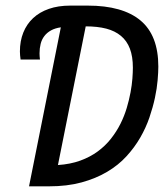

<svg xmlns="http://www.w3.org/2000/svg" viewBox="-20 -658 590 678"><path d="M82.5 0 194.8 -561.5Q174.3 -558.6 159.9 -550.5Q145.5 -542.5 136.5 -530.5Q127.4 -518.6 123.5 -502.9Q119.6 -487.3 119.6 -469.7Q119.6 -459.5 121.1 -447.8H52.7Q51.8 -455.1 51 -462.2Q50.3 -469.2 50.3 -476.1Q50.3 -513.2 62.3 -543Q74.2 -572.8 96.9 -594Q119.6 -615.2 152.6 -626.7Q185.5 -638.2 228 -638.2H290Q413.1 -638.2 476.1 -585.7Q539.1 -533.2 539.1 -422.9Q539.1 -403.3 536.6 -374.5Q534.2 -345.7 527.1 -312.5Q520 -279.3 507.6 -242.9Q495.1 -206.5 475.1 -171.9Q455.1 -137.2 426.5 -106Q397.9 -74.7 358.4 -51.3Q318.8 -27.8 268.1 -13.9Q217.3 0 152.3 0ZM449.2 -418.9Q449.2 -458.5 438.7 -486.1Q428.2 -513.7 407.2 -531.2Q386.2 -548.8 355.2 -556.9Q324.2 -564.9 282.7 -564.9L184.6 -75.2Q228.5 -78.1 263.4 -90.8Q298.3 -103.5 325.2 -123.3Q352.1 -143.1 371.8 -168.2Q391.6 -193.4 405.3 -220.7Q418.9 -248 427.5 -276.6Q436 -305.2 440.9 -331.5Q445.8 -357.9 447.5 -380.4Q449.2 -402.8 449.2 -418.9Z"/></svg>

Font: Code New Roman
Style: Italic
Weight: 400
Italic angle: -11°
Monospace: yes
Designer: Sam Radian
Foundry: Code New Roman
Version: Version 1.508 October 19, 2014